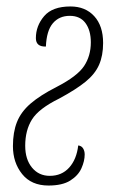

<svg xmlns="http://www.w3.org/2000/svg" viewBox="-20 -564 360 594"><path d="M130 10Q77 10 48.5 -25.5Q20 -61 20 -112Q20 -155 32.5 -186.5Q45 -218 74.5 -243.5Q104 -269 155 -295Q219 -328 240 -359.5Q261 -391 261 -433Q261 -470 244.5 -492.5Q228 -515 196 -515Q163 -515 143.5 -492Q124 -469 122 -420Q91 -419 91 -446Q91 -484 116.5 -514Q142 -544 198 -544Q244 -544 271.5 -514Q299 -484 299 -431Q299 -392 286.5 -363.5Q274 -335 244.5 -311Q215 -287 163 -259Q100 -228 79 -194.5Q58 -161 58 -113Q58 -71 79 -45.5Q100 -20 134 -20Q171 -20 194 -45.5Q217 -71 222 -114Q232 -113 237 -105Q242 -97 242 -86Q242 -66 232 -43.5Q222 -21 197.5 -5.5Q173 10 130 10Z"/></svg>

Font: Noto Serif ExtraCondensed ExtraLight
Style: Italic
Weight: 200
Width: 2
Italic angle: -12°
Designer: Monotype Design Team
Foundry: Monotype Imaging Inc.
Version: Version 2.014; ttfautohint (v1.8.4.7-5d5b)